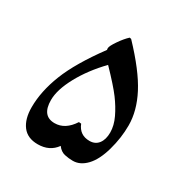

<svg xmlns="http://www.w3.org/2000/svg" viewBox="-151 -791 870 899"><g transform="rotate(30 283.5 -341.0)"><path d="M270 -64Q236.3 -16.6 172.4 -16.6Q116.7 -16.6 89.1 -53.2Q61.5 -89.8 61.5 -152.8Q61.5 -239.3 99.4 -335.4Q137.2 -431.6 232.9 -561.5L231.9 -570.3Q231.9 -582 253.9 -614Q275.9 -646 296.4 -664.6L305.2 -662.6Q410.6 -551.8 454.1 -468Q497.6 -384.3 497.6 -305.7Q497.6 -238.3 478.3 -169.7Q459 -101.1 426 -66.4Q393.1 -31.7 353.5 -31.7Q331.5 -31.7 309.1 -36.6Q286.6 -41.5 270 -64ZM272.5 -503.4Q204.1 -432.6 163.6 -357.9Q123 -283.2 123 -227.5Q123 -141.6 191.4 -141.6Q248.5 -141.6 288.1 -203.1L300.8 -202.1Q320.8 -151.4 374.5 -151.4Q405.3 -151.4 422.4 -173.6Q439.5 -195.8 439.5 -233.9Q439.5 -271.5 420.2 -312Q400.9 -352.5 371.8 -391.6Q342.8 -430.7 272.5 -503.4Z"/></g></svg>

Font: Noto Nastaliq Urdu
Style: Regular
Weight: 400
Designer: Monotype Design Team
Foundry: Monotype Imaging Inc.
Version: Version 1.02 uh